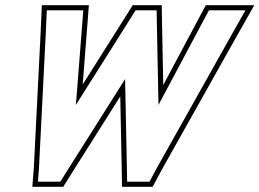

<svg xmlns="http://www.w3.org/2000/svg" viewBox="-20 -653 1004 743"><path d="M157.2 -525 161.1 -613H302.3L298.3 -561L273.7 -247L476.4 -568L504.6 -613H586.2L586.9 -568L593.3 -247L760.7 -561L788.5 -613H929.8L879.9 -525L586.4 -2L558.6 50H471.9L471.2 5L464.1 -347L241.7 5L213.5 50H126.8L130.8 -2ZM137.2 -525.9 110.9 -3.3 105.2 70H224.6L258.6 15.7L445.4 -280L451.2 5.3L452.2 70H570.6L604 7.6L897.3 -515.1L964.1 -633H776.5L743.1 -570.4L611.8 -324.1L606.9 -568.3L605.9 -633H493.5L459.5 -578.7L300 -326L318.3 -559.5L323.9 -633H141.9Z"/></svg>

Font: Nordica Plus
Style: NordicaClassicRgCondOblOl
Weight: 500
Version: Version 1.01